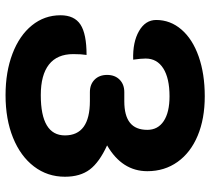

<svg xmlns="http://www.w3.org/2000/svg" viewBox="-53 -696 758 692"><g transform="rotate(90 326.0 -350.0)"><path d="M35 -189Q35 -239 68.5 -261Q102 -283 178 -283Q175 -264 175 -235Q175 -177 212.5 -147.5Q250 -118 323 -118Q468 -118 468 -205Q468 -295 344 -295H312Q284 -295 267 -312Q250 -329 250 -357Q250 -385 267 -402Q284 -419 312 -419H345Q397 -419 422.5 -439.5Q448 -460 448 -502Q448 -540 416.5 -561Q385 -582 327 -582Q262 -582 226.5 -559.5Q191 -537 191 -496Q191 -479 195 -451Q132 -449 92 -472Q52 -495 52 -534Q52 -585 86.5 -625Q121 -665 183.5 -687Q246 -709 327 -709Q408 -709 469 -683.5Q530 -658 563.5 -611Q597 -564 597 -502Q597 -411 504 -357Q565 -329 591 -294.5Q617 -260 617 -205Q617 -142 580 -93.5Q543 -45 476.5 -18Q410 9 323 9Q239 9 173.5 -16Q108 -41 71.5 -86Q35 -131 35 -189Z"/></g></svg>

Font: K2D ExtraBold
Style: Regular
Weight: 800
Designer: Katatrad Aksorn Co.,Ltd.
Foundry: Cadson Demak Co.,Ltd.
Version: Version 1.000; ttfautohint (v1.6)